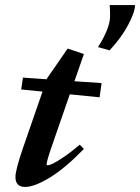

<svg xmlns="http://www.w3.org/2000/svg" viewBox="-20 -721 549 752"><path d="M409.2 -523.9 363.8 -536.6Q384.3 -567.9 397.7 -600.3Q411.1 -632.8 411.1 -656.2Q411.1 -680.7 409.7 -701.2H508.8Q508.8 -673.8 481.9 -623.3Q455.1 -572.8 409.2 -523.9ZM78.6 11.2Q40.5 11.2 40.5 -27.8Q40.5 -55.2 69.3 -139.2L146.5 -362.3L63 -370.6L69.8 -417L163.1 -410.6L164.6 -414.6L245.1 -530.8L308.6 -509.3L271.5 -402.8L377.9 -395.5L370.1 -339.8L253.4 -351.6L181.6 -144.5Q162.6 -88.9 162.6 -77.1Q162.6 -73.7 166.5 -73.7Q172.9 -73.7 186.3 -79.8Q199.7 -85.9 228.5 -105.2Q257.3 -124.5 292.5 -154.3L308.6 -137.7Q233.4 -60.5 173.8 -24.7Q114.3 11.2 78.6 11.2Z"/></svg>

Font: Elstob 14pt
Style: Bold Italic
Weight: 700
Italic angle: -20°
Designer: Peter S. Baker
Version: Version 1.015